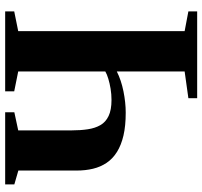

<svg xmlns="http://www.w3.org/2000/svg" viewBox="-40 -743 783 743"><g transform="rotate(-90 351.5 -371.5)"><path d="M446.5 -311Q413 -294 369.5 -285.2Q326 -276.5 287 -276.5Q236 -276.5 198.5 -285.2Q161 -294 134.8 -310.5Q108.5 -327 92.8 -350.5Q77 -374 70 -403.2Q63 -432.5 63 -466.5V-692L9.5 -707.5V-743H288.5V-707.5L218.5 -692.5V-484Q218.5 -451 222.8 -423Q227 -395 238.8 -374.5Q250.5 -354 274 -342.8Q297.5 -331.5 336 -331.5Q358.5 -331.5 379.5 -335Q400.5 -338.5 418 -343.8Q435.5 -349 446.5 -355.5V-692.5L369.5 -708V-743H679V-708L602.5 -692.5V-48.5L679 -34V0H343V-34L446.5 -48.5Z"/></g></svg>

Font: Merriweather 96pt
Style: Bold
Weight: 700
Version: Version 2.100